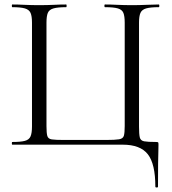

<svg xmlns="http://www.w3.org/2000/svg" viewBox="-20 -645 768 856"><path d="M672.6 187Q672.6 85.4 639 42.7Q605.4 0 527.2 0H34.8Q32.8 0 32.8 -6Q32.8 -12 34.8 -12Q72 -12 90.9 -17Q109.8 -22 116.2 -37Q122.6 -52 122.6 -81V-544Q122.6 -573 116.2 -587.5Q109.8 -602 90.9 -607.5Q72 -613 34.8 -613Q32.8 -613 32.8 -619Q32.8 -625 34.8 -625Q59.3 -625 89.8 -623.5Q120.4 -622 153.2 -622Q189.8 -622 219.9 -623.5Q250 -625 275 -625Q277 -625 277 -619Q277 -613 275 -613Q237.6 -613 218.4 -607.5Q199.2 -602 193.2 -587.5Q187.2 -573 187.2 -544V-83Q187.2 -52 190.9 -39Q194.6 -26 210.7 -23.5Q226.8 -21 265.2 -21H452.2Q493.6 -21 511.1 -24Q528.6 -27 532.3 -40Q536 -53 536 -83V-544Q536 -573 530.1 -587.5Q524.2 -602 505.4 -607.5Q486.7 -613 448.2 -613Q445.4 -613 445.4 -619Q445.4 -625 448.2 -625Q472.4 -625 502.9 -623.5Q533.4 -622 569.2 -622Q602.8 -622 633.4 -623.5Q664 -625 687.6 -625Q690.4 -625 690.4 -619Q690.4 -613 687.6 -613Q650.6 -613 631.6 -607.5Q612.6 -602 606.2 -587.5Q599.8 -573 599.8 -544V-81Q599.8 -47 603.2 -32.5Q606.6 -18 622.6 -15Q638.6 -12 676 -12Q684 -12 685.3 -10Q686.6 -8 686.6 0Q686.6 13.8 686 31.4Q685.4 49 684.9 84.3Q684.4 119.6 684.4 187Q684.4 191 678.5 191Q672.6 191 672.6 187Z"/></svg>

Font: Cormorant Light
Style: Regular
Weight: 300
Designer: Christian Thalmann (Catharsis Fonts)
Foundry: Catharsis Fonts
Version: Version 4.000